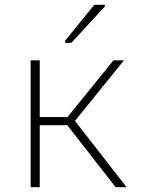

<svg xmlns="http://www.w3.org/2000/svg" viewBox="-20 -782 603 802"><path d="M252 -603H278L418 -755V-762H374L252 -612ZM108 0H146V-259H261L463 0H509L293 -277L498 -530H454L262 -293H146V-530H108Z"/></svg>

Font: Noto Sans Mono SemiCondensed ExtraLight
Style: Regular
Weight: 200
Width: 4
Designer: Monotype Design Team
Foundry: Monotype Imaging Inc.
Version: Version 2.014